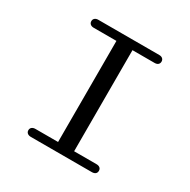

<svg xmlns="http://www.w3.org/2000/svg" viewBox="-163 -883 1026 1037"><g transform="rotate(30 350.0 -365.0)"><path d="M541 -49.8Q555.2 -49.8 563 -43.2Q570.8 -36.6 570.8 -24.9Q570.8 -13.2 563 -6.6Q555.2 0 541 0H161.1Q147 0 138.9 -6.8Q130.9 -13.7 130.9 -24.9Q130.9 -36.1 138.9 -43Q147 -49.8 161.1 -49.8H301.8V-680.2H160.2Q146.5 -680.2 138.7 -687Q130.9 -693.8 130.9 -705.1Q130.9 -716.3 138.7 -723.1Q146.5 -730 160.2 -730H540Q553.7 -730 561.3 -723.1Q568.8 -716.3 568.8 -705.1Q568.8 -693.8 561.3 -687Q553.7 -680.2 540 -680.2H401.9V-49.8Z"/></g></svg>

Font: Director
Style: Regular
Weight: 400
Designer: Ange Degheest & May Jolivet & Justine Herbel
Foundry: Velvetyne Type Foundry
Version: Version 1.000;FEAKit 1.0